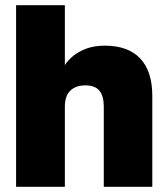

<svg xmlns="http://www.w3.org/2000/svg" viewBox="-20 -720 645 740"><path d="M42 0V-700H230V-469Q241 -487 261.5 -504Q282 -521 312.5 -532.5Q343 -544 384 -544Q474 -544 520.5 -494.5Q567 -445 567 -351V0H380V-310Q380 -349 363.5 -370Q347 -391 309 -391Q282 -391 264 -380.5Q246 -370 238 -352Q230 -334 230 -310V0Z"/></svg>

Font: Golos Text ExtraBold
Style: Regular
Weight: 800
Designer: A.Korolkova, Vitaly Kuzmin
Foundry: ParaType Ltd
Version: Version 2.004